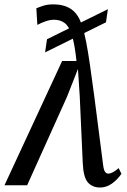

<svg xmlns="http://www.w3.org/2000/svg" viewBox="-51 -826 564 856"><path d="M395 10Q361 10 341 -12.5Q321 -35 318 -98L304.5 -397L296.5 -518.5L247.5 -394L70 0H-31L226 -554H290Q282 -629.5 269.5 -669Q257 -708.5 237.5 -723.2Q218 -738 189.5 -738Q172.5 -738 152.8 -731.2Q133 -724.5 115.5 -715L111 -789Q127.5 -796 144.5 -801.2Q161.5 -806.5 187 -806.5Q236.5 -806.5 268 -784Q299.5 -761.5 314.5 -712Q324.5 -683.5 333 -639.8Q341.5 -596 350.2 -535.5Q359 -475 369.5 -395.5L409 -88.5Q412 -66 418 -59Q424 -52 431 -52Q441 -52 452 -57.8Q463 -63.5 478 -76.5L490.5 -51Q470.5 -23 446.5 -6.5Q422.5 10 395 10ZM150 -592.5 158.5 -651 430 -785 421.5 -726.5Z"/></svg>

Font: Merriweather 20pt
Style: Italic
Weight: 400
Italic angle: -7.8°
Version: Version 2.101